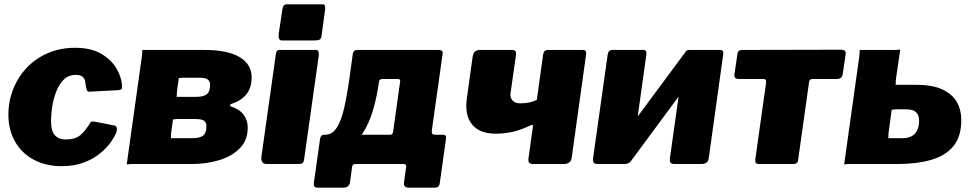

<svg xmlns="http://www.w3.org/2000/svg" viewBox="-20 -762 4527 892"><path d="M329 -540Q403 -540 450.5 -512Q498 -484 522 -442.5Q546 -401 547 -359Q547 -350 543.5 -347Q540 -344 527 -343L395 -336Q387 -335 384 -342.5Q381 -350 379 -362Q378 -373 375.5 -385Q373 -397 363.5 -405.5Q354 -414 332 -414Q298 -414 276 -392Q254 -370 241 -336Q228 -302 222.5 -266Q217 -230 217 -202Q217 -153 235 -133.5Q253 -114 285 -114Q329 -114 353 -134Q377 -154 401 -194Q404 -199 419 -197L511 -179Q519 -178 522 -169.5Q525 -161 520 -146Q514 -129 496 -103Q478 -77 447 -51Q416 -25 371 -7.5Q326 10 267 10Q193 10 137 -20Q81 -50 50 -104Q19 -158 19 -229Q19 -292 41.5 -348.5Q64 -405 105 -448Q146 -491 203 -515.5Q260 -540 329 -540Z M569 0 639 -499Q641 -513 640.5 -521.5Q640 -530 643 -530H929Q1038 -530 1093.5 -496.5Q1149 -463 1149 -404Q1149 -353 1124 -323Q1099 -293 1054 -279Q1050 -278 1049 -274Q1048 -270 1052 -268Q1094 -254 1112.5 -228Q1131 -202 1131 -170Q1131 -111 1094.5 -73.5Q1058 -36 998.5 -18Q939 0 870 0H600Q587 -1 578.5 1Q570 3 569 0ZM873 -120Q907 -120 923 -131.5Q939 -143 939 -176Q939 -193 928 -201Q917 -209 888 -209H815Q802 -210 793.5 -208Q785 -206 784 -209L776 -151Q774 -138 774.5 -129Q775 -120 772 -120ZM890 -312Q925 -312 940.5 -324Q956 -336 956 -368Q956 -385 945 -393Q934 -401 905 -401H842Q829 -402 820.5 -400Q812 -398 811 -401L803 -343Q801 -330 801.5 -321Q802 -312 799 -312Z M1393 -23Q1391 -7 1384.5 -3.5Q1378 0 1361 0H1220Q1205 0 1199 -9Q1193 -18 1194 -31L1262 -513Q1264 -524 1267.5 -527Q1271 -530 1280 -530H1449Q1457 -530 1459.5 -521.5Q1462 -513 1461 -504ZM1474 -597Q1472 -582 1465 -578Q1458 -574 1441 -574H1290Q1279 -574 1276 -583.5Q1273 -593 1275 -606L1292 -719Q1295 -742 1312 -742H1480Q1488 -742 1490 -733.5Q1492 -725 1490 -715Z M1458 110Q1445 110 1441 104.5Q1437 99 1438 89L1467 -117Q1470 -136 1486 -136H1792Q1804 -136 1806 -148L1839 -383Q1841 -395 1828 -395H1757Q1743 -395 1741 -383L1619 -511Q1622 -530 1638 -530H2016Q2030 -530 2034 -525Q2038 -520 2036 -509L1986 -155Q1984 -136 2000 -136H2039Q2055 -136 2052 -117L2023 89Q2022 99 2016.5 104.5Q2011 110 1997 110H1881Q1853 110 1857 85L1867 12Q1869 0 1854 0H1631Q1618 0 1616 12L1606 85Q1602 110 1574 110ZM1480 -65 1491 -136Q1523 -136 1544 -168Q1565 -200 1578.5 -258.5Q1592 -317 1603 -396L1619 -511H1759L1742 -391Q1732 -316 1713.5 -252Q1695 -188 1664.5 -142.5Q1634 -97 1588.5 -75.5Q1543 -54 1480 -65Z M2458 0Q2443 0 2438.5 -6Q2434 -12 2435 -25L2456 -175Q2457 -186 2444 -179Q2397 -157 2359.5 -149Q2322 -141 2282 -141Q2208 -141 2173 -184Q2138 -227 2149 -306L2176 -500Q2181 -530 2210 -530H2357Q2370 -530 2374.5 -524.5Q2379 -519 2377 -505L2352 -330Q2350 -315 2355 -304.5Q2360 -294 2370.5 -288Q2381 -282 2397 -282Q2420 -282 2439 -286Q2458 -290 2474 -298L2503 -507Q2506 -530 2525 -530H2688Q2706 -530 2703 -510L2636 -29Q2632 0 2599 0Z M2983 -510 2916 -29Q2912 0 2879 0H2758Q2743 0 2738.5 -6Q2734 -12 2735 -25L2803 -507Q2806 -530 2825 -530H2968Q2986 -530 2983 -510ZM3340 -510 3273 -29Q3271 -13 3262 -6.5Q3253 0 3236 0H3115Q3100 0 3095.5 -6Q3091 -12 3092 -25L3160 -507Q3163 -530 3182 -530H3325Q3343 -530 3340 -510ZM3165 -521 3239 -457 2907 -8 2833 -73Z M3867 -395H3754Q3742 -395 3739 -382L3688 -19Q3687 0 3664 0H3505Q3486 0 3489 -22L3539 -377Q3540 -386 3537.5 -390.5Q3535 -395 3526 -395H3413Q3389 -395 3392 -417L3406 -511Q3407 -530 3430 -530L3889 -531Q3910 -531 3909 -512L3895 -417Q3892 -395 3867 -395Z M3902 0 3972 -499Q3974 -513 3973.5 -521.5Q3973 -530 3976 -530H4131Q4145 -529 4153 -531Q4161 -533 4162 -530L4143 -399Q4141 -386 4141.5 -377Q4142 -368 4139 -368H4235Q4313 -368 4359 -346Q4405 -324 4425.5 -287.5Q4446 -251 4446 -205Q4446 -127 4409 -82.5Q4372 -38 4305 -19Q4238 0 4148 0H3933Q3920 -1 3911.5 1Q3903 3 3902 0ZM4105 -120H4171Q4211 -120 4230.5 -141Q4250 -162 4250 -202Q4250 -228 4235.5 -241Q4221 -254 4192 -254H4154Q4141 -255 4132.5 -253Q4124 -251 4123 -254L4109 -151Q4107 -138 4107.5 -129Q4108 -120 4105 -120Z"/></svg>

Font: Libre Franklin Black
Style: Italic
Weight: 900
Italic angle: -8°
Designer: Pablo Impallari, Rodrigo Fuenzalida, Nhung Nguyen
Foundry: Impallari Type
Version: Version 3.000